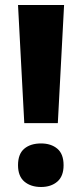

<svg xmlns="http://www.w3.org/2000/svg" viewBox="-20 -734 327 767"><path d="M77 -242 52 -714H236L211 -242ZM144 -161Q184 -161 209 -140Q234 -119 234 -74Q234 -30 209 -8.5Q184 13 144 13Q103 13 77.5 -8.5Q52 -30 52 -74Q52 -119 77 -140Q102 -161 144 -161Z"/></svg>

Font: Noto Sans UI ExtraBold
Style: Regular
Weight: 800
Designer: Monotype Design Team
Foundry: Monotype Imaging Inc.
Version: Version 1.001